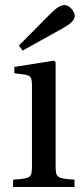

<svg xmlns="http://www.w3.org/2000/svg" viewBox="-20 -743 331 763"><path d="M32 0H276V-29C205 -34 201 -36 201 -87V-496L194 -502L37 -477V-452L75 -447C101 -443 107 -438 107 -402V-87C107 -36 104 -34 32 -29ZM55 -562 70 -542 221 -626C251 -642 277 -659 277 -680C277 -700 253 -723 238 -723C221 -723 204 -713 174 -682Z"/></svg>

Font: Lingua Franca
Style: Regular
Weight: 400
Version: Version 1.19